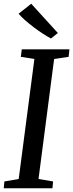

<svg xmlns="http://www.w3.org/2000/svg" viewBox="-20 -1007 392 1027"><path d="M0 0 3.5 -36.5 80 -49.5 164 -691.5 91.5 -703 96.5 -743H351.5L347 -703L269.5 -691.5L186 -49.5L264 -36.5L260.5 0ZM252.5 -801Q234 -811 209.5 -826.8Q185 -842.5 160 -861.5Q135 -880.5 113.8 -899.2Q92.5 -918 79.5 -933.5L147 -987L289.5 -830.5Z"/></svg>

Font: Merriweather 36pt
Style: Italic
Weight: 400
Italic angle: -7.8°
Version: Version 2.101